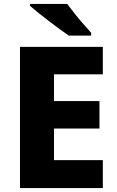

<svg xmlns="http://www.w3.org/2000/svg" viewBox="-20 -951 590 971"><path d="M500 0H81V-714H500V-575H253V-440H483V-301H253V-141H500ZM320 -931Q336 -909 358 -881.5Q380 -854 402.5 -828.5Q425 -803 441 -785V-771H328Q309 -784 282 -803.5Q255 -823 226.5 -845Q198 -867 173 -887Q148 -907 132 -921V-931Z"/></svg>

Font: Noto Sans Cherokee ExtraBold
Style: Regular
Weight: 800
Designer: Monotype Design Team
Foundry: Monotype Imaging Inc.
Version: Version 2.001; ttfautohint (v1.8.4.7-5d5b)